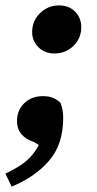

<svg xmlns="http://www.w3.org/2000/svg" viewBox="-24 -517 359 711"><path d="M19 174 -4 126Q43 104 71.5 80.5Q100 57 120 20L100 8Q73 0 56 -19.5Q39 -39 39 -69Q39 -109 66 -135Q93 -161 135 -161Q157 -161 172.5 -154.5Q188 -148 200 -136Q210 -112 210 -81Q210 18 157.5 78.5Q105 139 19 174ZM178 -319Q141 -319 118 -342.5Q95 -366 95 -398Q95 -440 124.5 -468.5Q154 -497 194 -497Q232 -497 254.5 -473.5Q277 -450 277 -417Q277 -375 248 -347Q219 -319 178 -319Z"/></svg>

Font: Source Serif 4 SmText
Style: Bold Italic
Weight: 700
Italic angle: -12°
Designer: Frank Grießhammer
Foundry: Adobe
Version: Version 4.005;hotconv 1.1.0;makeotfexe 2.6.0